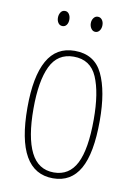

<svg xmlns="http://www.w3.org/2000/svg" viewBox="-81 -749 566 812"><g transform="rotate(10 201.5 -343.0)"><path d="M357 -264Q357 -124 319 -57Q281 10 204 10Q46 10 46 -266Q46 -400 84.5 -468.5Q123 -537 202 -537Q287 -537 322 -464Q357 -391 357 -264ZM72 -266Q72 -143 104 -79Q136 -15 203 -15Q269 -15 300 -76Q331 -137 331 -265Q331 -380 302.5 -446Q274 -512 202 -512Q133 -512 102.5 -448.5Q72 -385 72 -266ZM107 -663Q107 -676 113.5 -686Q120 -696 132 -696Q143 -696 149.5 -686.5Q156 -677 156 -663Q156 -649 149.5 -640Q143 -631 132 -631Q120 -631 113.5 -640.5Q107 -650 107 -663ZM248 -664Q248 -677 255 -686.5Q262 -696 273 -696Q284 -696 291 -687Q298 -678 298 -664Q298 -650 291 -640.5Q284 -631 273 -631Q262 -631 255 -641Q248 -651 248 -664Z"/></g></svg>

Font: Noto Sans Lao ExtraCondensed Thin
Style: Regular
Weight: 100
Width: 2
Designer: Monotype Design Team
Foundry: Monotype Imaging Inc.
Version: Version 2.003; ttfautohint (v1.8.4.7-5d5b)